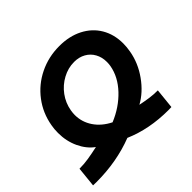

<svg xmlns="http://www.w3.org/2000/svg" viewBox="-138 -717 876 876"><g transform="rotate(-45 300.0 -278.5)"><path d="M135.5 -114.5Q100.5 -139.5 79.5 -184.2Q58.5 -229 58.5 -282Q58.5 -307.5 62.5 -328Q74 -395 113.8 -447.5Q153.5 -500 213.2 -529.2Q273 -558.5 343 -558.5Q407.5 -558.5 456.2 -533.5Q505 -508.5 531.5 -463.8Q558 -419 558 -360.5Q558 -337.5 553.5 -312.5Q542.5 -249 503.2 -194Q464 -139 412 -110.5Q441.5 -104.5 466 -101Q490.5 -97.5 518 -97.5L508 0L488.5 0.5Q365.5 0.5 266.5 -42.5Q155 0.5 25 0.5L2.5 0L12.5 -97.5Q42 -97.5 70.2 -102Q98.5 -106.5 135.5 -114.5ZM170.5 -286Q170.5 -240.5 196.2 -202.2Q222 -164 269 -140.5Q338 -169 385.5 -219.2Q433 -269.5 443.5 -329Q445.5 -340.5 445.5 -354Q445.5 -384.5 432.2 -408.5Q419 -432.5 395 -446Q371 -459.5 339.5 -459.5Q300.5 -459.5 264.8 -440.2Q229 -421 204.5 -387.8Q180 -354.5 173 -313.5Q170.5 -298.5 170.5 -286Z"/></g></svg>

Font: JuliaMono SemiBold
Style: Italic
Weight: 600
Italic angle: -9°
Monospace: yes
Designer: cormullion
Foundry: corm
Version: Version 0.056; ttfautohint (v1.8.4)